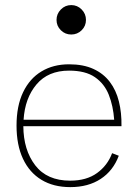

<svg xmlns="http://www.w3.org/2000/svg" viewBox="-20 -746 549 771"><path d="M73.7 -239.3H467.8Q468.8 -293 457.5 -338.4Q446.3 -383.8 420.9 -417.2Q395.5 -450.7 355 -469.2Q314.5 -487.8 257.3 -487.8Q193.8 -487.8 146.5 -459.2Q99.1 -430.7 72.8 -375.7Q46.4 -320.8 46.4 -241.7Q46.4 -163.6 72.3 -108.4Q98.1 -53.2 146.5 -23.9Q194.8 5.4 262.2 5.4Q334.5 5.4 384.5 -27.6Q434.6 -60.5 457 -120.6L430.2 -130.9Q412.1 -82 369.9 -51.3Q327.6 -20.5 261.7 -20.5Q168.9 -20.5 121.6 -82Q74.2 -143.6 73.7 -239.3ZM74.7 -265.1Q80.1 -352.1 126.7 -407.2Q173.3 -462.4 257.3 -462.4Q323.2 -462.4 361.3 -436Q399.4 -409.7 417 -365Q434.6 -320.3 438.5 -265.1ZM207 -666Q207 -641.6 224.4 -624.5Q241.7 -607.4 266.1 -607.4Q290.5 -607.4 307.9 -624.5Q325.2 -641.6 325.2 -666Q325.2 -690.4 307.9 -708Q290.5 -725.6 266.1 -725.6Q241.7 -725.6 224.4 -708Q207 -690.4 207 -666Z"/></svg>

Font: Estedad-FD-VF Thin
Style: Regular
Weight: 100
Designer: Amin Abedi
Version: Version 5.0